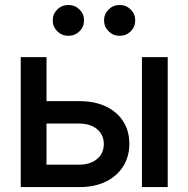

<svg xmlns="http://www.w3.org/2000/svg" viewBox="-20 -762 767 782"><path d="M144.5 -350.1H303.2Q366.2 -350.1 411.9 -328.1Q457.5 -306.2 482.2 -267.1Q506.8 -228 506.8 -176.3Q506.8 -125 482.2 -85.2Q457.5 -45.4 411.9 -22.7Q366.2 0 303.2 0H64.5V-529.3H169.4V-91.3H301.3Q347.7 -91.3 375.2 -114.3Q402.8 -137.2 402.8 -175.3Q402.8 -213.4 375.2 -236.1Q347.7 -258.8 301.3 -258.8H144.5ZM558.1 0V-529.3H663.1V0ZM467.3 -616.2Q440.9 -616.2 422.4 -634.5Q403.8 -652.8 403.8 -679.2Q403.8 -705.1 422.4 -723.4Q440.9 -741.7 467.3 -741.7Q493.7 -741.7 512.2 -723.4Q530.8 -705.1 530.8 -679.2Q530.8 -652.8 512.5 -634.5Q494.1 -616.2 467.3 -616.2ZM258.8 -616.2Q231.9 -616.2 213.4 -634.5Q194.8 -652.8 194.8 -679.2Q194.8 -705.1 213.4 -723.4Q231.9 -741.7 258.8 -741.7Q285.2 -741.7 303.7 -723.4Q322.3 -705.1 322.3 -679.2Q322.3 -652.8 303.7 -634.5Q285.2 -616.2 258.8 -616.2Z"/></svg>

Font: Inter 24pt Medium
Style: Regular
Weight: 500
Designer: Rasmus Andersson
Foundry: rsms
Version: Version 4.001;git-66647c0bb